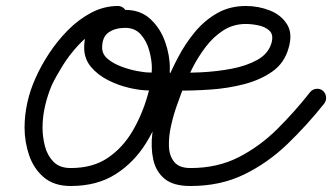

<svg xmlns="http://www.w3.org/2000/svg" viewBox="-20 -591 1109 641"><path d="M404 -541Q404 -529 395 -520Q386 -511 374 -511Q337 -511 303 -490.5Q269 -470 240 -438.5Q211 -407 189 -371.5Q167 -336 153 -307Q139 -274 130.5 -237.5Q122 -201 122 -165Q122 -134 130 -103Q138 -72 158.5 -51Q179 -30 216 -30Q290 -30 340 -64Q390 -98 422.5 -153.5Q455 -209 473 -273Q480 -295 483.5 -318Q487 -341 487 -364Q487 -390 478.5 -421.5Q470 -453 450.5 -475.5Q431 -498 398 -498Q365 -498 343 -483Q321 -468 321 -432Q321 -410 339.5 -394.5Q358 -379 384.5 -369Q411 -359 437 -354Q463 -349 478 -349Q504 -349 550 -348Q596 -347 649.5 -349.5Q703 -352 753 -361.5Q803 -371 839 -391Q875 -411 886 -446Q894 -474 880.5 -487.5Q867 -501 844 -506Q821 -511 801 -511Q759 -511 725.5 -489.5Q692 -468 666 -433.5Q640 -399 621 -361Q602 -323 589 -290Q582 -271 570.5 -239Q559 -207 551 -171Q543 -135 544 -103Q545 -71 561.5 -50.5Q578 -30 616 -30Q706 -30 776.5 -66Q847 -102 905.5 -160Q964 -218 1015 -283Q1023 -293 1035.5 -294.5Q1048 -296 1058 -288Q1067 -280 1068.5 -268Q1070 -256 1063 -246Q1005 -173 939.5 -110Q874 -47 795 -8.5Q716 30 616 30Q558 30 529 5.5Q500 -19 491.5 -59Q483 -99 488.5 -145Q494 -191 507 -235.5Q520 -280 534 -312Q551 -355 575 -400.5Q599 -446 631 -484.5Q663 -523 705 -547Q747 -571 801 -571Q843 -571 881 -556Q919 -541 938.5 -509.5Q958 -478 943 -429Q929 -380 889 -352Q849 -324 795 -310Q741 -296 682.5 -292Q624 -288 570 -288.5Q516 -289 478 -289Q449 -289 412 -297.5Q375 -306 340.5 -323.5Q306 -341 283.5 -368Q261 -395 261 -432Q261 -493 300.5 -525.5Q340 -558 398 -558Q449 -558 482 -527.5Q515 -497 531 -452Q547 -407 547 -364Q547 -336 542.5 -309Q538 -282 531 -256Q508 -179 468 -114Q428 -49 366 -9.5Q304 30 216 30Q161 30 127 1.5Q93 -27 77.5 -72Q62 -117 62 -165Q62 -207 71.5 -249.5Q81 -292 99 -331Q116 -370 143.5 -412Q171 -454 206.5 -490Q242 -526 284.5 -548.5Q327 -571 374 -571Q386 -571 395 -562Q404 -553 404 -541Z"/></svg>

Font: FRB American Cursive Guidelines Arrows
Style: Bold Italic
Weight: 700
Italic angle: -25°
Version: Version 2.0;Modular Font Editor K font №1